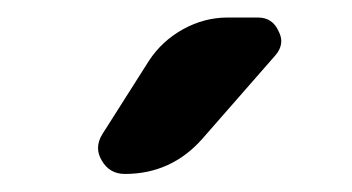

<svg xmlns="http://www.w3.org/2000/svg" viewBox="-20 -803 398 217"><path d="M148.4 -734.4Q163.1 -756.8 187 -770Q210.9 -783.2 237.3 -783.2H271.5Q288.1 -783.2 294.9 -767.6Q297.9 -761.7 297.9 -756.8Q297.9 -748 291 -740.2L209 -646.5Q173.8 -606.4 121.1 -606.4Q103.5 -606.4 94.7 -622.1Q90.8 -628.9 90.8 -635.7Q90.8 -643.6 95.7 -651.4Z"/></svg>

Font: Gen Jyuu Gothic P Medium
Style: Regular
Weight: 500
Designer: [Source Han Sans]
Ryoko NISHIZUKA  (kana & ideographs); Paul D. Hunt (Latin, Greek & Cyrillic); Wenlong ZHANG  (bopomofo
Version: Version 1.002.20150607